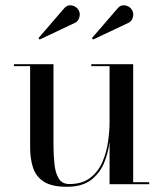

<svg xmlns="http://www.w3.org/2000/svg" viewBox="-20 -706 625 736"><path d="M236 10Q178 10 147.8 -9.8Q117.5 -29.5 106.5 -63.5Q95.5 -97.5 95.5 -141V-452.5H33.5V-460H185V-153Q185 -111 188.8 -76.5Q192.5 -42 205.5 -21.2Q218.5 -0.5 246 -0.5Q295.5 -0.5 326.2 -24.5Q357 -48.5 372.8 -85.5Q388.5 -122.5 394.2 -163Q400 -203.5 400 -236.5L405.5 -240.5Q405.5 -206 400.2 -163Q395 -120 378.5 -80.5Q362 -41 328 -15.5Q294 10 236 10ZM400 0V-452.5H330V-460H490.5V-7.5H552V0ZM132 -554.5 127.5 -560 225 -673Q234.5 -684.5 245.5 -685.5Q256.5 -686.5 266.5 -681.2Q276.5 -676 281 -667.5Q286 -659.5 285.8 -649.5Q285.5 -639.5 280.8 -631Q276 -622.5 267.5 -618.5ZM337 -554.5 332.5 -560 430 -673Q439.5 -684.5 450.8 -685.5Q462 -686.5 471.8 -681.2Q481.5 -676 486 -667.5Q491 -659.5 490.8 -649.5Q490.5 -639.5 485.8 -631Q481 -622.5 472.5 -618.5Z"/></svg>

Font: Bodoni Moda 28pt
Style: Regular
Weight: 400
Designer: Owen Earl
Foundry: indestructible type
Version: Version 2.005